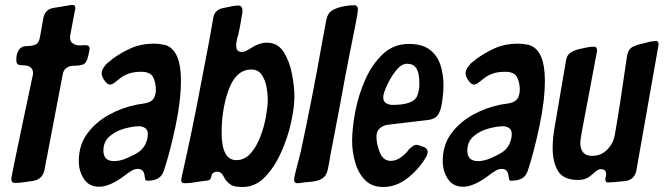

<svg xmlns="http://www.w3.org/2000/svg" viewBox="-20 -737 2644 765"><path d="M40 -8Q25 -8 25 -24Q25 -32 68 -236L112 -444Q112 -477 70 -477Q58 -477 51.5 -480.5Q45 -484 45 -498Q45 -542 74 -552L81 -553Q106 -553 120.5 -559Q135 -565 139 -588L153 -666Q160 -699 191 -705L233 -712Q235 -713 236 -713Q237 -713 239 -713L256 -716Q259 -716 259 -716Q260 -716 262 -717H271Q280 -717 280 -705Q280 -699 279 -698L261 -603Q261 -600 260.5 -599Q260 -598 259.5 -595.5Q259 -593 259 -588Q259 -572 268 -566Q280 -556 296 -556Q311 -556 314 -557H321Q337 -557 337 -544Q337 -538 332 -516Q325 -485 311 -480Q297 -475 272 -475Q257 -475 245 -466.5Q233 -458 230 -441L157 -59Q149 -22 111 -16Q96 -14 75 -11Q54 -8 40 -8Z M375 7Q335 7 314.5 -24Q294 -55 294 -95Q294 -159 327.5 -204.5Q361 -250 413 -279Q465 -308 524 -320H526Q532 -322 538 -322L561 -326Q584 -331 592.5 -345Q601 -359 601 -380Q601 -408 590 -429.5Q579 -451 543 -451Q513 -451 492.5 -443.5Q472 -436 458.5 -425Q445 -414 435.5 -407Q426 -400 418 -400Q408 -400 396.5 -416Q385 -432 385 -445Q385 -456 394 -469.5Q403 -483 413 -490Q420 -494 425 -500Q463 -528 503 -545.5Q543 -563 591 -563Q614 -563 638 -558Q701 -538 701 -416Q701 -337 679.5 -235Q658 -133 633 -57Q625 -34 608.5 -25.5Q592 -17 567 -17Q560 -17 559 -21Q558 -25 558 -26Q558 -27 557.5 -29.5Q557 -32 556.5 -33Q556 -34 556 -37.5Q556 -41 555 -42Q551 -64 529 -64Q517 -64 505 -57Q493 -50 480 -40Q419 7 375 7ZM435 -95Q458 -95 486 -107Q514 -119 532 -131Q550 -143 559.5 -163Q569 -183 569 -203Q569 -220 558 -227Q547 -234 535 -234Q511 -234 477 -225Q443 -216 417.5 -194.5Q392 -173 392 -137Q392 -95 435 -95Z M947 8Q915 8 901 0Q881 -13 871.5 -33Q862 -53 845 -53Q839 -53 831 -49Q823 -45 823 -37Q823 -36 822.5 -35.5Q822 -35 822 -33.5Q822 -32 821 -31Q819 -23 815 -20.5Q811 -18 801.5 -17Q792 -16 777 -14Q739 -7 715 -7Q702 -7 702 -19L704 -32Q748 -226 784 -420L813 -571L830 -667Q836 -699 870 -705Q913 -715 929 -715Q946 -715 946 -694Q946 -684 944 -676.5Q942 -669 941 -659Q936 -626 928 -593Q925 -587 924.5 -583Q924 -579 924 -577Q921 -569 921 -558Q921 -553 922 -546Q923 -539 928.5 -534.5Q934 -530 945 -530Q956 -530 976 -543Q1012 -567 1043 -567Q1087 -567 1110.5 -529.5Q1134 -492 1143.5 -441.5Q1153 -391 1153 -352Q1153 -309 1139.5 -248Q1126 -187 1099.5 -128.5Q1073 -70 1035 -31Q997 8 947 8ZM922 -99Q955 -99 979 -126.5Q1003 -154 1018 -194Q1033 -234 1040 -274.5Q1047 -315 1047 -340Q1047 -361 1042 -389.5Q1037 -418 1023 -439Q1009 -460 981 -460Q915 -460 885 -362Q863 -290 863 -209Q863 -99 922 -99Z M1165 -7Q1152 -7 1152 -21Q1152 -33 1163 -73L1178 -131Q1225 -350 1264 -571L1280 -657Q1285 -682 1299 -692.5Q1313 -703 1339.5 -709.5Q1366 -716 1391 -716Q1406 -716 1406 -698Q1406 -681 1372 -517Q1359 -453 1333 -310L1303 -153Q1298 -130 1294.5 -107Q1291 -84 1285.5 -59.5Q1280 -35 1262.5 -25Q1245 -15 1221 -13Q1186 -10 1179 -8.5Q1172 -7 1165 -7Z M1507 8Q1461 8 1434 -20Q1407 -48 1395 -90.5Q1383 -133 1383 -175Q1383 -226 1395.5 -292Q1408 -358 1435 -419Q1462 -480 1505 -521Q1548 -562 1609 -562Q1661 -562 1691 -540Q1721 -518 1734 -480.5Q1747 -443 1747 -396Q1747 -368 1743 -343Q1740 -309 1729 -286Q1718 -263 1686 -259L1526 -240Q1508 -238 1494 -226.5Q1480 -215 1480 -194Q1480 -163 1491 -136Q1504 -96 1537 -96Q1558 -96 1578 -110.5Q1598 -125 1611 -144H1612L1620 -151Q1631 -160 1638 -160Q1643 -160 1650 -158Q1657 -156 1660 -154Q1684 -149 1684 -131Q1684 -124 1679 -114Q1652 -66 1606 -29Q1560 8 1507 8ZM1543 -319Q1627 -319 1642 -354Q1651 -377 1651 -403Q1651 -421 1648 -439.5Q1645 -458 1634.5 -470.5Q1624 -483 1601 -483Q1579 -483 1557.5 -455.5Q1536 -428 1521.5 -396Q1507 -364 1507 -350Q1507 -332 1519 -325.5Q1531 -319 1543 -319Z M1825 7Q1785 7 1764.5 -24Q1744 -55 1744 -95Q1744 -159 1777.5 -204.5Q1811 -250 1863 -279Q1915 -308 1974 -320H1976Q1982 -322 1988 -322L2011 -326Q2034 -331 2042.5 -345Q2051 -359 2051 -380Q2051 -408 2040 -429.5Q2029 -451 1993 -451Q1963 -451 1942.5 -443.5Q1922 -436 1908.5 -425Q1895 -414 1885.5 -407Q1876 -400 1868 -400Q1858 -400 1846.5 -416Q1835 -432 1835 -445Q1835 -456 1844 -469.5Q1853 -483 1863 -490Q1870 -494 1875 -500Q1913 -528 1953 -545.5Q1993 -563 2041 -563Q2064 -563 2088 -558Q2151 -538 2151 -416Q2151 -337 2129.5 -235Q2108 -133 2083 -57Q2075 -34 2058.5 -25.5Q2042 -17 2017 -17Q2010 -17 2009 -21Q2008 -25 2008 -26Q2008 -27 2007.5 -29.5Q2007 -32 2006.5 -33Q2006 -34 2006 -37.5Q2006 -41 2005 -42Q2001 -64 1979 -64Q1967 -64 1955 -57Q1943 -50 1930 -40Q1869 7 1825 7ZM1885 -95Q1908 -95 1936 -107Q1964 -119 1982 -131Q2000 -143 2009.5 -163Q2019 -183 2019 -203Q2019 -220 2008 -227Q1997 -234 1985 -234Q1961 -234 1927 -225Q1893 -216 1867.5 -194.5Q1842 -173 1842 -137Q1842 -95 1885 -95Z M2402 -10Q2392 -10 2392 -22Q2392 -27 2393 -30Q2394 -33 2394.5 -36Q2395 -39 2395 -43Q2395 -63 2374 -63Q2362 -63 2348 -49L2337 -40Q2316 -20 2283 -20Q2225 -20 2203.5 -55.5Q2182 -91 2182 -146Q2182 -190 2190 -231L2235 -495Q2238 -516 2251.5 -526Q2265 -536 2286 -541Q2301 -544 2316 -547.5Q2331 -551 2347 -551Q2359 -551 2359 -535L2327 -364Q2292 -185 2292 -170Q2292 -116 2339 -116Q2374 -116 2398 -139.5Q2422 -163 2429 -196Q2449 -308 2478 -512Q2483 -544 2505 -552Q2513 -556 2523 -559L2559 -568Q2561 -569 2562 -569Q2563 -569 2568.5 -570.5Q2574 -572 2577.5 -572Q2581 -572 2586 -573Q2591 -574 2594 -574Q2604 -574 2604 -559L2515 -55Q2507 -22 2474 -16Q2420 -10 2402 -10Z"/></svg>

Font: Bangerz
Style: Regular
Weight: 400
Designer: vernon adams
Foundry: Vernon Adams
Version: Version 2.10;February 7, 2025;FontCreator 13.0.0.2683 64-bit